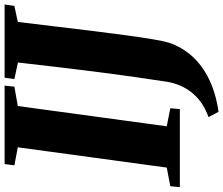

<svg xmlns="http://www.w3.org/2000/svg" viewBox="-100 -696 947 814"><g transform="rotate(-90 373.0 -289.5)"><path d="M-14 0 -10 -40.5 69 -55.5 155 -687 78.5 -701.5 84 -743H416.5L412 -701.5L330 -687L244 -55.5L320.5 -40.5L317 0ZM305.5 164 283 121.5Q329.5 105 360.5 78Q391.5 51 409 17.2Q426.5 -16.5 432.5 -52.5Q443.5 -123 454.5 -200.8Q465.5 -278.5 475.8 -360.5Q486 -442.5 495.8 -524.8Q505.5 -607 514.5 -686.5L444.5 -701.5L450 -743H760.5L754.5 -701.5L686.5 -687Q676 -600.5 666 -517Q656 -433.5 646.8 -358.5Q637.5 -283.5 629 -221.5Q620.5 -159.5 613 -114.8Q605.5 -70 599 -48Q581 7 542.2 50.8Q503.5 94.5 444.2 123.5Q385 152.5 305.5 164Z"/></g></svg>

Font: Merriweather 60pt Black
Style: Italic
Weight: 900
Italic angle: -7.8°
Version: Version 2.101